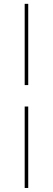

<svg xmlns="http://www.w3.org/2000/svg" viewBox="-20 -730 269 976"><path d="M123.5 -297.5H105.5V-710.5H123.5ZM123.5 225.5H105.5V-188.5H123.5Z"/></svg>

Font: Anek Odia Medium Thin
Style: Regular
Weight: 250
Version: Version 1.003